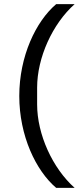

<svg xmlns="http://www.w3.org/2000/svg" viewBox="-20 -780 384 936"><path d="M74 -312C74 -118 155 52 254 136H344C236 40 161 -125 161 -271V-353C161 -499 236 -664 344 -760H254C155 -676 74 -506 74 -312Z"/></svg>

Font: IBM Plex Devanagari Text
Style: Regular
Weight: 450
Designer: Mike Abbink, Paul van der Laan, Pieter van Rosmalen, Erin McLaughlin
Foundry: Bold Monday
Version: Version 1.0